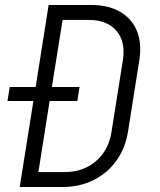

<svg xmlns="http://www.w3.org/2000/svg" viewBox="-20 -750 640 770"><path d="M59 0 114 -345H10L19 -401H123L175 -730H346Q415 -730 462 -702.5Q509 -675 529 -626Q549 -577 539 -510L493 -220Q482 -154 446 -104.5Q410 -55 354.5 -27.5Q299 0 230 0ZM134 -60H240Q313 -60 364 -103Q415 -146 427 -220L473 -510Q484 -583 447 -626.5Q410 -670 336 -670H231L188 -401H299L290 -345H179Z"/></svg>

Font: NKDuy Mono ExtraLight
Style: Italic
Weight: 200
Italic angle: -9°
Monospace: yes
Designer: NKDuy
Foundry: NKDuy
Version: Version 2.251; ttfautohint (v1.8.4.7-5d5b)